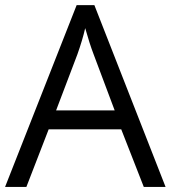

<svg xmlns="http://www.w3.org/2000/svg" viewBox="-20 -737 673 757"><path d="M546.9 0 458 -227.1H171.9L84 0H0L282.2 -716.8H352.1L632.8 0ZM432.1 -301.8 349.1 -522.9Q333 -564.9 315.9 -626Q305.2 -579.1 285.2 -522.9L201.2 -301.8Z"/></svg>

Font: f0_51640 
Style: Regular
Weight: 400
Foundry: Ascender Corporation
Version: Version 1.10